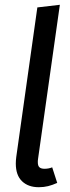

<svg xmlns="http://www.w3.org/2000/svg" viewBox="-20 -770 294 802"><path d="M219 -6Q199 3 181 7.5Q163 12 142 12Q98 12 72 -13Q46 -38 46 -87Q46 -94 46.5 -100.5Q47 -107 48 -115L136 -739L230 -750L139 -107Q138 -102 138 -98V-92Q138 -77 145 -71Q152 -65 166 -65Q183 -65 198 -71Z"/></svg>

Font: Yekcdsyqcyvpieeyorgstswgcgt
Style: Regular
Weight: 400
Italic angle: -8°
Designer: Carrois Corporate & Edenspiekermann
Foundry: Carrois Corporate GbR & Edenspiekermann AG
Version: Version 2.001